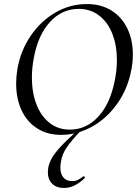

<svg xmlns="http://www.w3.org/2000/svg" viewBox="-20 -656 692 951"><path d="M60 -241Q60 -276 66 -313Q82 -406 132.5 -479.5Q183 -553 255.5 -594.5Q328 -636 410 -636Q481 -636 532.5 -603.5Q584 -571 611 -514.5Q638 -458 638 -386Q638 -348 631 -313Q614 -218 561.5 -143.5Q509 -69 435.5 -28.5Q362 12 283 12Q214 12 163.5 -20.5Q113 -53 86.5 -110.5Q60 -168 60 -241ZM549 -260Q559 -309 559 -358Q559 -431 536.5 -488.5Q514 -546 471 -579Q428 -612 370 -612Q286 -612 226.5 -546Q167 -480 147 -366Q138 -318 138 -272Q138 -199 160 -140.5Q182 -82 224.5 -48Q267 -14 326 -14Q408 -14 467.5 -79Q527 -144 549 -260ZM217 197Q217 191 219 175Q227 132 265.5 87Q304 42 370 -14L379 -7Q337 36 312 72Q287 108 282 145Q279 160 279 174Q279 205 294 223Q309 241 337 241Q354 241 366 235Q378 229 393 217H394Q397 217 399.5 220.5Q402 224 400 226Q372 252 347.5 263.5Q323 275 297 275Q259 275 238 253.5Q217 232 217 197Z"/></svg>

Font: Cormorant Infant Medium
Style: Italic
Weight: 500
Italic angle: -10°
Designer: Christian Thalmann (Catharsis Fonts)
Foundry: Catharsis Fonts
Version: Version 4.000